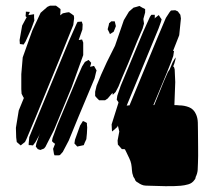

<svg xmlns="http://www.w3.org/2000/svg" viewBox="-20 -545 729 676"><path d="M238 -457 188 -333 105 -131 73 -55 68 -45 59 -38 53 -33 47 -38 39 -45 37 -61 36 -95 46 -156 64 -200 61 -205 56 -215 55 -231V-284L60 -343L94 -438L123 -500L147 -521L156 -525H168H177L184 -520L193 -513V-507L192 -491L201 -498L215 -501L223 -502L232 -496L240 -490L241 -481ZM463 -400 431 -321 410 -272 397 -240 387 -221 377 -211 376 -218 359 -198 350 -192H339H329L321 -200L315 -207V-222L320 -243L336 -282L356 -326L385 -384L416 -474L434 -504L450 -518L461 -521L471 -524L481 -518L491 -513V-501L485 -479V-476L487 -462L482 -444ZM425 -9Q422 -14 420 -19L417 -20H409L403 -27L395 -36L394 -50L400 -82Q398 -91 395 -103L393 -98L375 -82L374 -87L373 -107L397 -183V-185L391 -194L393 -208L405 -243L485 -435L508 -486L513 -493H525V-482L523 -477L525 -481L539 -492L544 -484L549 -477L547 -469L538 -444L426 -173Q430 -174 436 -174L534 -411L564 -482L577 -502L582 -508L597 -509L606 -505L615 -493L617 -480L611 -421L589 -365L593 -366L592 -361L590 -348L583 -328L565 -283L520 -175H523L557 -259L571 -291L577 -300L588 -326L598 -343V-337L594 -322L589 -309L592 -311L595 -301L597 -256L594 -175Q604 -175 611 -174Q629 -174 645.5 -167.5Q662 -161 670 -143Q676 -130 676.5 -113.5Q677 -97 677 -83Q677 -60 677.5 -27Q678 6 677 29Q677 41 676 53.5Q675 66 669 78Q669 80 668 83Q667 86 665 88Q657 100 643 104Q629 108 616 109Q594 111 562 110.5Q530 110 507 109Q500 109 492 108.5Q484 108 478 105Q475 104 472 102Q469 100 466 98Q465 97 462.5 96Q460 95 459 93Q457 92 456 89Q455 86 454 84Q453 82 451 79.5Q449 77 449 75Q445 65 444.5 54Q444 43 442 32Q440 22 435 12Q430 2 425 -9ZM90 -443 70 -399 63 -388 58 -389 50 -390 49 -404 58 -455 73 -483 74 -484 70 -488 71 -499V-504L85 -503L83 -498L80 -492L88 -493L100 -495V-484L101 -473ZM384 -470 388 -453 383 -440 380 -433 367 -425 365 -430 359 -442 363 -457 364 -463 372 -470ZM273 -351 232 -237 170 -87 140 -28 135 -22 122 -17 113 -20 106 -29 108 -40 121 -77 117 -67 105 -45 96 -33 87 -34H81V-40L83 -62L114 -138L222 -399L249 -460L253 -468L268 -469L271 -459L270 -441L257 -404L269 -406L273 -395ZM313 -269 256 -133 222 -50 201 -10 191 1 186 2H172L170 -3L167 -21L174 -39L170 -41L163 -48L165 -59L182 -105L254 -277L269 -311L279 -327L292 -334L301 -324L300 -319L297 -310L303 -311L311 -313L315 -306L320 -297L318 -290ZM286 -75 284 -55 278 -42 275 -34 252 -29 242 -40 244 -53 262 -103 272 -119 279 -116 286 -112V-107L287 -96Z"/></svg>

Font: Rubik Marker Hatch
Style: Regular
Weight: 400
Designer: Hubert and Fischer, NaN
Foundry: Hubert & Fischer, NaN
Version: Version 2.200